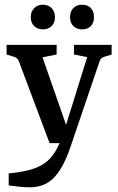

<svg xmlns="http://www.w3.org/2000/svg" viewBox="-20 -609 501 817"><path d="M17 129Q67 124 104 114.5Q141 105 168.5 86.5Q196 68 216.5 33.5Q237 -1 254 -55L351 -366L295 -377V-418H455V-377L426 -368Q418 -366 412.5 -361.5Q407 -357 404 -349L281 13Q251 103 211 145.5Q171 188 107 188Q85 188 62 185.5Q39 183 17 180ZM258 0H191L60 -349Q54 -364 38 -368L8 -377V-418H221V-377L161 -365L276 -35ZM214 -536Q214 -512 199.5 -498Q185 -484 163 -484Q140 -484 125.5 -498Q111 -512 111 -536Q111 -560 125.5 -574.5Q140 -589 163 -589Q185 -589 199.5 -574.5Q214 -560 214 -536ZM380 -536Q380 -512 366.5 -498Q353 -484 329 -484Q306 -484 292 -498Q278 -512 278 -536Q278 -560 292 -574.5Q306 -589 329 -589Q353 -589 366.5 -574.5Q380 -560 380 -536Z"/></svg>

Font: Yrsa Medium
Style: Regular
Weight: 500
Designer: Anna Giedrys (Yrsa+Rasa design), David Brezina (Yrsa art-direction, Rasa art-direction, design)
Foundry: Rosetta Type Foundry
Version: Version 2.004